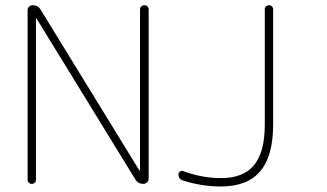

<svg xmlns="http://www.w3.org/2000/svg" viewBox="-20 -753 1223 717"><path d="M968.8 -718.8Q968.8 -724.6 973.1 -729Q977.5 -733.4 984.4 -733.4Q991.2 -733.4 995.6 -729Q1000 -724.6 1000 -718.8V-288.1Q1000 -169.9 951.7 -113.3Q903.3 -56.6 805.7 -56.6Q732.4 -56.6 663.1 -79.1Q646.5 -84 646.5 -102.5Q646.5 -108.4 651.9 -112.3Q657.2 -116.2 663.1 -114.3Q734.4 -87.9 805.7 -87.9Q888.7 -87.9 928.7 -136.2Q968.8 -184.6 968.8 -288.1ZM117.2 -682.6Q116.2 -683.6 115.2 -683.6Q114.3 -683.6 114.3 -682.6V-82Q114.3 -75.2 109.9 -70.8Q105.5 -66.4 98.6 -66.4Q91.8 -66.4 87.4 -70.8Q83 -75.2 83 -82V-713.9Q83 -722.7 88.4 -728Q93.8 -733.4 102.5 -733.4Q122.1 -733.4 131.8 -716.8L500 -117.2Q501 -116.2 502 -116.2Q502.9 -116.2 502.9 -117.2V-717.8Q502.9 -724.6 507.8 -729Q512.7 -733.4 519.5 -733.4Q526.4 -733.4 530.8 -729Q535.2 -724.6 535.2 -717.8V-85.9Q535.2 -78.1 529.3 -72.3Q523.4 -66.4 515.6 -66.4Q495.1 -66.4 485.4 -83Z"/></svg>

Font: Gen Jyuu Gothic ExtraLight
Style: Regular
Weight: 100
Designer: [Source Han Sans]
Ryoko NISHIZUKA  (kana & ideographs); Paul D. Hunt (Latin, Greek & Cyrillic); Wenlong ZHANG  (bopomofo
Version: Version 1.002.20150607